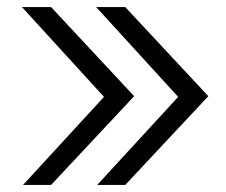

<svg xmlns="http://www.w3.org/2000/svg" viewBox="-20 -521 638 541"><path d="M254 0 482 -248 251 -501H333L567 -250L333 0ZM45 0 273 -248 42 -501H124L358 -250L124 0Z"/></svg>

Font: Red Hat Display
Style: Regular
Weight: 400
Designer: Pentagram / MCKL
Foundry: Pentagram / MCKL
Version: Version 1.003; Red Hat Display